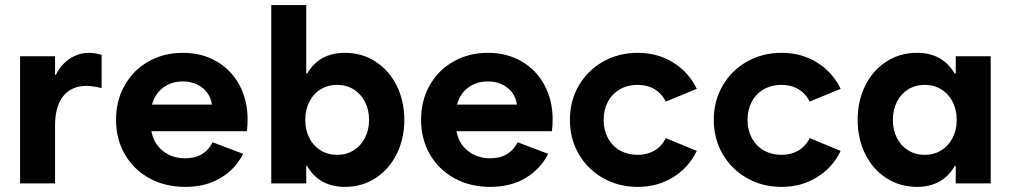

<svg xmlns="http://www.w3.org/2000/svg" viewBox="-20 -727 4005 761"><path d="M59.6 -503.9H198.2V-430.7H201.7Q221.7 -471.2 256.6 -494.4Q291.5 -517.6 334 -517.6Q355.5 -517.6 382.8 -509.8V-377.9Q351.6 -385.7 323.2 -386.7Q262.7 -386.2 230.7 -346.2Q198.7 -306.2 198.2 -231V0H59.6Z M439.9 -252Q439.9 -328.6 474.4 -389.2Q508.8 -449.7 569.1 -483.6Q629.4 -517.6 704.6 -517.6Q779.8 -517.6 838.1 -483.9Q896.5 -450.2 929 -389.9Q961.4 -329.6 961.4 -252.9Q961.4 -229 958.5 -207H580.1Q588.9 -158.2 625.5 -128.9Q662.1 -99.6 714.4 -99.6Q752.9 -99.6 780.5 -116.2Q808.1 -132.8 822.8 -163.1L943.8 -117.2Q912.1 -55.7 853.3 -21Q794.4 13.7 714.4 13.7Q633.8 13.7 571.5 -20.8Q509.3 -55.2 474.6 -115.7Q439.9 -176.3 439.9 -252ZM819.8 -312.5Q816.4 -338.9 801.3 -359.6Q786.1 -380.4 761 -392.3Q735.8 -404.3 704.6 -404.3Q659.2 -404.3 626.5 -379.6Q593.8 -355 582.5 -312.5Z M1055.2 -707H1193.8V-435.5H1197.8Q1245.1 -517.6 1347.2 -517.6Q1414.6 -517.6 1468.3 -482.9Q1522 -448.2 1552.2 -387.7Q1582.5 -327.1 1582.5 -252Q1582.5 -176.8 1552.2 -116.2Q1522 -55.7 1468.3 -21Q1414.6 13.7 1347.2 13.7Q1296.9 13.7 1258.8 -7.1Q1220.7 -27.8 1197.3 -69.3H1193.8V0H1055.2ZM1442.9 -252Q1442.9 -292 1426.5 -323.5Q1410.2 -355 1381.6 -372.8Q1353 -390.6 1316.9 -390.6Q1279.8 -390.6 1251 -373Q1222.2 -355.5 1206.1 -323.7Q1189.9 -292 1189.9 -252Q1189.9 -211.9 1206.1 -180.2Q1222.2 -148.4 1251 -130.9Q1279.8 -113.3 1316.9 -113.3Q1353 -113.3 1381.6 -131.1Q1410.2 -148.9 1426.5 -180.4Q1442.9 -211.9 1442.9 -252Z M1648.9 -252Q1648.9 -328.6 1683.3 -389.2Q1717.8 -449.7 1778.1 -483.6Q1838.4 -517.6 1913.6 -517.6Q1988.8 -517.6 2047.1 -483.9Q2105.5 -450.2 2137.9 -389.9Q2170.4 -329.6 2170.4 -252.9Q2170.4 -229 2167.5 -207H1789.1Q1797.9 -158.2 1834.5 -128.9Q1871.1 -99.6 1923.3 -99.6Q1961.9 -99.6 1989.5 -116.2Q2017.1 -132.8 2031.7 -163.1L2152.8 -117.2Q2121.1 -55.7 2062.3 -21Q2003.4 13.7 1923.3 13.7Q1842.8 13.7 1780.5 -20.8Q1718.3 -55.2 1683.6 -115.7Q1648.9 -176.3 1648.9 -252ZM2028.8 -312.5Q2025.4 -338.9 2010.3 -359.6Q1995.1 -380.4 1970 -392.3Q1944.8 -404.3 1913.6 -404.3Q1868.2 -404.3 1835.4 -379.6Q1802.7 -355 1791.5 -312.5Z M2238.8 -252Q2238.8 -326.7 2273.9 -387.5Q2309.1 -448.2 2370.6 -482.9Q2432.1 -517.6 2507.3 -517.6Q2586.4 -517.6 2648.2 -479.2Q2710 -440.9 2741.7 -375L2618.7 -324.2Q2603.5 -356 2574.5 -373.3Q2545.4 -390.6 2507.3 -390.6Q2467.8 -390.6 2437 -373Q2406.2 -355.5 2389.4 -323.7Q2372.6 -292 2372.6 -252Q2372.6 -211.9 2389.4 -180.2Q2406.2 -148.4 2437 -130.9Q2467.8 -113.3 2507.3 -113.3Q2545.4 -113.3 2574.5 -130.6Q2603.5 -147.9 2618.7 -179.7L2741.7 -128.9Q2710 -63 2648.2 -24.7Q2586.4 13.7 2507.3 13.7Q2432.1 13.7 2370.6 -21Q2309.1 -55.7 2273.9 -116.5Q2238.8 -177.2 2238.8 -252Z M2809.1 -252Q2809.1 -326.7 2844.2 -387.5Q2879.4 -448.2 2940.9 -482.9Q3002.4 -517.6 3077.6 -517.6Q3156.7 -517.6 3218.5 -479.2Q3280.3 -440.9 3312 -375L3189 -324.2Q3173.8 -356 3144.8 -373.3Q3115.7 -390.6 3077.6 -390.6Q3038.1 -390.6 3007.3 -373Q2976.6 -355.5 2959.7 -323.7Q2942.9 -292 2942.9 -252Q2942.9 -211.9 2959.7 -180.2Q2976.6 -148.4 3007.3 -130.9Q3038.1 -113.3 3077.6 -113.3Q3115.7 -113.3 3144.8 -130.6Q3173.8 -147.9 3189 -179.7L3312 -128.9Q3280.3 -63 3218.5 -24.7Q3156.7 13.7 3077.6 13.7Q3002.4 13.7 2940.9 -21Q2879.4 -55.7 2844.2 -116.5Q2809.1 -177.2 2809.1 -252Z M3772 -252Q3772 -292 3755.6 -323.7Q3739.3 -355.5 3710.4 -373Q3681.6 -390.6 3645 -390.6Q3608.4 -390.6 3579.6 -372.8Q3550.8 -355 3534.9 -323.5Q3519 -292 3519 -252Q3519 -211.9 3534.9 -180.4Q3550.8 -148.9 3579.6 -131.1Q3608.4 -113.3 3645 -113.3Q3681.6 -113.3 3710.4 -130.9Q3739.3 -148.4 3755.6 -180.2Q3772 -211.9 3772 -252ZM3768.1 0V-69.3H3764.2Q3740.7 -27.8 3702.9 -7.1Q3665 13.7 3614.7 13.7Q3546.9 13.7 3493.2 -21Q3439.5 -55.7 3409.4 -116.2Q3379.4 -176.8 3379.4 -252Q3379.4 -327.1 3409.4 -387.7Q3439.5 -448.2 3493.2 -482.9Q3546.9 -517.6 3614.7 -517.6Q3715.8 -517.6 3763.7 -435.5H3768.1V-503.9H3906.7V0Z"/></svg>

Font: Wanted Sans
Style: Bold
Weight: 700
Designer: Original Design by Kil Hyung-jin and Kang Hanbin, Wanted Lab, Inc; Hangeul from Source Han Sans by Jang Soo-young and Ka
Foundry: Wanted Lab, Inc.
Version: Version 1.000